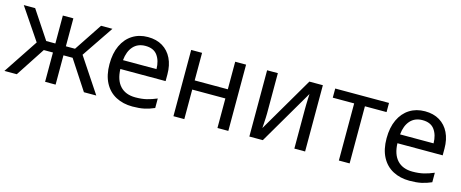

<svg xmlns="http://www.w3.org/2000/svg" viewBox="-36 -1018 3604 1500"><g transform="rotate(15 1765.5 -268.0)"><path d="M8 0 194 -280 21 -536H113L263 -310H337V-536H422V-310H496L646 -536H738L565 -280L751 0H651L496 -237H422V0H337V-237H263L108 0Z M1045 10Q969 10 910.5 -21Q852 -52 819.5 -113.5Q787 -175 787 -264Q787 -352 816.5 -415Q846 -478 899.5 -512Q953 -546 1024 -546Q1093 -546 1142.5 -516Q1192 -486 1218.5 -431.5Q1245 -377 1245 -304V-249H879Q882 -159 926 -112Q970 -65 1049 -65Q1100 -65 1139.5 -74.5Q1179 -84 1221 -102V-25Q1180 -7 1140 1.5Q1100 10 1045 10ZM881 -321H1152Q1151 -389 1120 -431.5Q1089 -474 1023 -474Q961 -474 924.5 -433.5Q888 -393 881 -321Z M1375 0V-536H1463V-313H1731V-536H1819V0H1731V-239H1463V0Z M1989 0V-536H2076V-209Q2076 -197 2075 -174Q2074 -151 2072.5 -128.5Q2071 -106 2070 -92H2071L2331 -536H2440V0H2353V-316Q2353 -332 2353.5 -356.5Q2354 -381 2355 -404.5Q2356 -428 2357 -441H2356L2098 0Z M2713 0V-462H2540V-536H2975V-462H2800V0Z M3286 10Q3210 10 3151.5 -21Q3093 -52 3060.5 -113.5Q3028 -175 3028 -264Q3028 -352 3057.5 -415Q3087 -478 3140.5 -512Q3194 -546 3265 -546Q3334 -546 3383.5 -516Q3433 -486 3459.5 -431.5Q3486 -377 3486 -304V-249H3120Q3123 -159 3167 -112Q3211 -65 3290 -65Q3341 -65 3380.5 -74.5Q3420 -84 3462 -102V-25Q3421 -7 3381 1.5Q3341 10 3286 10ZM3122 -321H3393Q3392 -389 3361 -431.5Q3330 -474 3264 -474Q3202 -474 3165.5 -433.5Q3129 -393 3122 -321Z"/></g></svg>

Font: Noto Sans Historical
Style: Regular
Weight: 400
Designer: Monotype Design Team
Foundry: Monotype Imaging Inc.
Version: Version 2.013; ttfautohint (v1.8.4.7-5d5b)